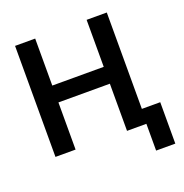

<svg xmlns="http://www.w3.org/2000/svg" viewBox="-155 -866 1135 1182"><g transform="rotate(-20 412.5 -275.5)"><path d="M71.7 0V-727.3H203.5V-419.4H540.5V-727.3H672.6V0H540.5V-308.9H203.5V0ZM793 -95.9V175.4H667.3V-95.9Z"/></g></svg>

Font: Inter Zeller Semi Bold
Style: Regular
Weight: 600
Designer: Rasmus Andersson; Joe Bland
Foundry: zeller
Version: Version 3.015;git-dec3a8cb1